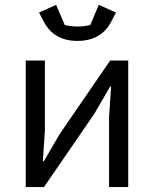

<svg xmlns="http://www.w3.org/2000/svg" viewBox="-20 -763 628 783"><path d="M85 -516.1V0H159.2L365.2 -299.8L429.2 -410.2H433.1L424.8 -286.1V0H502.9V-516.1H429.2L223.1 -215.8L159.2 -106H154.8L163.1 -230V-516.1ZM295.9 -596.2Q392.1 -596.2 433.1 -673.8L453.1 -711.9L382.8 -743.2L348.1 -661.1Q321.8 -654.8 295.9 -654.8Q270.5 -654.8 244.1 -661.1L209 -743.2L139.2 -711.9L159.2 -673.8Q200.2 -596.2 295.9 -596.2Z"/></svg>

Font: Plexus Sans
Style: Regular
Weight: 400
Version: Version 2.001;PS 002.001;hotconv 1.0.70;makeotf.lib2.5.58329